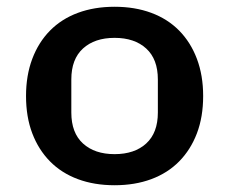

<svg xmlns="http://www.w3.org/2000/svg" viewBox="-20 -536 678 568"><path d="M319 12Q259 12 210.5 -6Q162 -24 128 -58.5Q94 -93 75.5 -141.5Q57 -190 57 -252Q57 -313 75.5 -362Q94 -411 128 -445.5Q162 -480 210.5 -498Q259 -516 319 -516Q379 -516 427.5 -498Q476 -480 510 -445.5Q544 -411 562.5 -362Q581 -313 581 -252Q581 -190 562.5 -141.5Q544 -93 510 -58.5Q476 -24 427.5 -6Q379 12 319 12ZM319 -80Q378 -80 412.5 -111.5Q447 -143 447 -203V-301Q447 -361 412.5 -392.5Q378 -424 319 -424Q260 -424 225.5 -392.5Q191 -361 191 -301V-203Q191 -143 225.5 -111.5Q260 -80 319 -80Z"/></svg>

Font: IBM Plex Sans Thai Looped SemiBold
Style: Regular
Weight: 600
Designer: Mike Abbink, Paul van der Laan, Pieter van Rosmalen, Ben Mitchell, Mark Frömberg
Foundry: Bold Monday
Version: Version 1.1